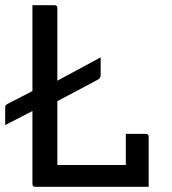

<svg xmlns="http://www.w3.org/2000/svg" viewBox="-42 -720 662 740"><path d="M94 0Q83 0 83 -11V-292L-22 -238V-300Q-22 -308 -21 -312Q-20 -316 -14 -319L83 -369V-700H168Q179 -700 179 -689V-409L346 -499V-432Q346 -419 337 -414L179 -330V-84H443V-204H520Q531 -204 531 -193V0Z"/></svg>

Font: Recursive Mn Lnr St
Style: Regular
Weight: 400
Monospace: yes
Version: Version 1.079;hotconv 1.0.112;makeotfexe 2.5.65598; ttfautoh